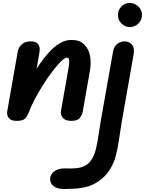

<svg xmlns="http://www.w3.org/2000/svg" viewBox="-20 -802 962 1274"><path d="M452 0Q414 0 397 -19.8Q380 -39.5 384.5 -66L434.5 -348.5Q438 -369 439.2 -385Q440.5 -401 437.5 -410.2Q434.5 -419.5 425 -419.5Q410 -419.5 383.8 -393.8Q357.5 -368 326 -326.2Q294.5 -284.5 263.8 -235.5Q233 -186.5 208.2 -139.2Q183.5 -92 171 -55.5Q160 -30 146 -15Q132 0 90 0Q52 0 37.8 -19.5Q23.5 -39 28.5 -66L98.5 -464Q100 -473 108.2 -488Q116.5 -503 135 -515.2Q153.5 -527.5 185 -527.5Q221 -527.5 234.2 -508Q247.5 -488.5 242 -455.5L223 -346Q245.5 -381 271.2 -414.8Q297 -448.5 326 -476.2Q355 -504 387 -520.5Q419 -537 454 -537Q508 -537 538 -507.8Q568 -478.5 577 -432.5Q586 -386.5 577 -335L529.5 -63.5Q525 -38.5 509.5 -19.2Q494 0 452 0ZM312.5 386.5Q312.5 357 338.5 336.2Q364.5 315.5 406.5 315.5Q425.5 315.5 451 315.8Q476.5 316 498 312.5Q529 308 552.2 293.2Q575.5 278.5 592 249.5Q609 220 618.2 179.5Q627.5 139 634.2 91.5Q641 44 649.5 -5L730.5 -461.5Q736.5 -495.5 759.2 -511.5Q782 -527.5 806.5 -527.5Q837.5 -527.5 855.8 -505.5Q874 -483.5 867 -443L787.5 8Q777.5 66.5 769.8 122.8Q762 179 749 229.8Q736 280.5 709 323Q679.5 370 632.8 401.8Q586 433.5 531 443Q495 449.5 460.2 450.8Q425.5 452 403.5 452Q360 452 336.2 433.5Q312.5 415 312.5 386.5ZM762.5 -702.5Q762.5 -735 785.2 -758.8Q808 -782.5 841 -782.5Q872.5 -782.5 897.2 -759.8Q922 -737 922 -702.5Q922 -669 898.2 -645.8Q874.5 -622.5 841 -622.5Q810 -622.5 786.2 -645.8Q762.5 -669 762.5 -702.5Z"/></svg>

Font: Edu QLD Hand
Style: Regular
Weight: 400
Designer: Tina and Corey Anderson, Eben Sorkin
Foundry: Sorkin Type Co.
Version: Version 2.000